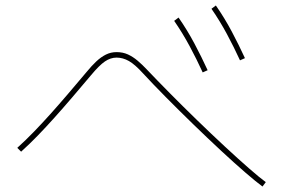

<svg xmlns="http://www.w3.org/2000/svg" viewBox="-20 -766 1040 700"><path d="M949 -102 937 -86Q915 -102 875 -136.5Q835 -171 786 -216.5Q737 -262 685 -312.5Q633 -363 585 -411.5Q537 -460 501 -499Q472 -531 450 -543.5Q428 -556 405 -556Q383 -556 362.5 -542Q342 -528 312 -492Q275 -448 242 -409.5Q209 -371 178.5 -337Q148 -303 118 -272Q88 -241 57 -213L43 -227Q74 -255 103.5 -285.5Q133 -316 163.5 -350Q194 -384 226.5 -422Q259 -460 296 -504Q314 -526 331 -542Q348 -558 366 -567Q384 -576 405 -576Q428 -576 446.5 -567.5Q465 -559 482 -544.5Q499 -530 515 -513Q552 -474 599.5 -426Q647 -378 698.5 -328Q750 -278 799 -232.5Q848 -187 887.5 -152.5Q927 -118 949 -102ZM855 -546Q833 -594 807.5 -641.5Q782 -689 751 -734L767 -746Q799 -700 825 -651Q851 -602 873 -554ZM719 -502Q697 -550 671.5 -597.5Q646 -645 615 -690L631 -702Q663 -656 689 -607Q715 -558 737 -510Z"/></svg>

Font: Murecho Thin Thin
Style: Regular
Weight: 250
Version: Version 1.010